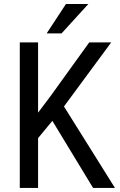

<svg xmlns="http://www.w3.org/2000/svg" viewBox="-20 -918 585 938"><path d="M235.8 -327.6 434.6 0H541.5L292.5 -397.9L523.4 -710.9H416L224.6 -445.3L166 -367.7V-710.9H76.7V0H166V-243.2ZM302.2 -898.4 208 -754.9H280.8L411.6 -898.4Z"/></svg>

Font: Roboto Condensed
Style: Regular
Weight: 400
Designer: Google
Version: Version 2.134; 2016